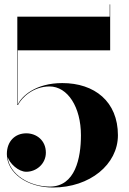

<svg xmlns="http://www.w3.org/2000/svg" viewBox="-20 -824 574 854"><path d="M470 -600V-804.5H468V-750H57V-357H60C76.5 -390 128 -439.5 200 -439.5C281.5 -439.5 340 -347 340 -222.5C340 -121 315 6 201 6C113.5 6 22.5 -46 13.5 -126.5C23 -97 61.5 -60 97 -60C141.5 -60 184 -95 184 -145C184 -200 142 -231 97 -231C46.5 -231 10.5 -195 10.5 -139C10.5 -54 101.5 10 216 10C379.5 10 504.5 -92.5 504.5 -222.5C504.5 -372.5 400.5 -454.5 257 -454.5C138.5 -454.5 76.5 -396.5 59 -359V-600Z"/></svg>

Font: Bodoni* 96pt
Style: Bold
Weight: 700
Version: Version 2.3